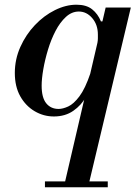

<svg xmlns="http://www.w3.org/2000/svg" viewBox="-20 -482 580 816"><path d="M251 314 429 -450H536L354 314ZM171 314V289H438V314ZM209 13Q165 13 127 -9.5Q89 -32 66 -73Q43 -114 43 -172Q43 -230 66.5 -282.5Q90 -335 128.5 -375.5Q167 -416 213.5 -439Q260 -462 305 -462Q347 -462 371.5 -442.5Q396 -423 409 -391H416L394 -300Q396 -310 396 -319Q396 -328 396 -335Q396 -377 372 -405Q348 -433 315 -433Q285 -433 260 -410Q235 -387 216 -350.5Q197 -314 184 -271Q171 -228 164 -187.5Q157 -147 157 -118Q157 -67 176.5 -43Q196 -19 229 -19Q247 -19 270 -29.5Q293 -40 317.5 -72.5Q342 -105 364 -170L352 -70H345Q326 -35 291.5 -11Q257 13 209 13Z"/></svg>

Font: Libre Bodoni
Style: Italic
Weight: 400
Italic angle: -13°
Designer: Pablo Impallari, Rodrigo Fuenzalida
Foundry: Impallari Type
Version: Version 2.005;gftools[0.9.23]